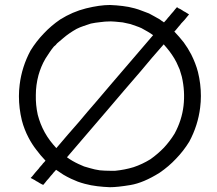

<svg xmlns="http://www.w3.org/2000/svg" viewBox="-20 -739 880 777"><path d="M643.6 -648.4Q648.4 -654.3 654.3 -660.2Q659.2 -667 665 -672.9Q668.9 -677.7 672.9 -682.6Q677.7 -687.5 681.6 -692.4Q685.5 -697.3 688.5 -701.2Q692.4 -705.1 696.3 -710Q697.3 -709 699.2 -708Q700.2 -707 701.2 -706.1Q706.1 -704.1 710 -702.1Q713.9 -699.2 717.8 -697.3Q720.7 -695.3 723.6 -693.4Q726.6 -692.4 729.5 -690.4Q733.4 -688.5 737.3 -685.5Q741.2 -683.6 745.1 -680.7Q745.1 -680.7 745.1 -680.7Q743.2 -678.7 739.3 -673.8Q733.4 -666 726.6 -658.2Q719.7 -651.4 712.9 -643.6Q709 -637.7 704.1 -632.8Q699.2 -627 695.3 -622.1Q692.4 -619.1 690.4 -616.2Q688.5 -614.3 685.5 -611.3Q706.1 -589.8 723.6 -567.4Q740.2 -544.9 753.9 -518.6Q762.7 -501 769.5 -483.4Q776.4 -465.8 781.2 -447.3Q793 -399.4 793 -350.6Q793 -327.1 790 -303.7Q781.2 -231.4 746.1 -166Q722.7 -127.9 692.4 -96.7Q663.1 -65.4 626 -40Q560.5 1 507.8 9.8Q455.1 18.6 424.8 18.6Q398.4 17.6 374 14.6Q348.6 11.7 323.2 4.9Q308.6 1 294.9 -3.9Q281.2 -9.8 267.6 -15.6Q251 -23.4 236.3 -32.2Q221.7 -42 207 -51.8Q202.1 -45.9 196.3 -40Q191.4 -33.2 185.5 -27.3Q181.6 -22.5 177.7 -17.6Q172.9 -12.7 168.9 -7.8Q165 -2.9 162.1 1Q158.2 4.9 154.3 9.8Q153.3 8.8 152.3 7.8Q150.4 6.8 149.4 6.8Q144.5 3.9 140.6 2Q136.7 -1 132.8 -2.9Q129.9 -4.9 127 -5.9Q124 -7.8 121.1 -9.8Q117.2 -11.7 112.3 -14.6Q108.4 -16.6 104.5 -18.6Q104.5 -18.6 104.5 -19.5Q106.4 -21.5 110.4 -25.4Q117.2 -33.2 123 -41Q129.9 -48.8 136.7 -56.6Q140.6 -62.5 145.5 -67.4Q150.4 -72.3 154.3 -78.1Q157.2 -81.1 159.2 -83Q161.1 -85.9 164.1 -88.9Q143.6 -110.4 127 -132.8Q109.4 -155.3 95.7 -181.6Q86.9 -198.2 80.1 -215.8Q73.2 -233.4 68.4 -252Q56.6 -300.8 56.6 -349.6Q56.6 -373 59.6 -396.5Q68.4 -468.8 103.5 -534.2Q127 -572.3 157.2 -603.5Q186.5 -634.8 223.6 -660.2Q273.4 -691.4 328.1 -705.1Q383.8 -718.8 424.8 -718.8Q451.2 -717.8 475.6 -714.8Q501 -711.9 525.4 -705.1Q540 -701.2 554.7 -695.3Q568.4 -690.4 583 -684.6Q593.8 -678.7 604.5 -672.9Q616.2 -666 627 -660.2Q632.8 -655.3 636.7 -653.3Q639.6 -651.4 643.6 -648.4ZM424.8 -652.3Q405.3 -652.3 385.7 -649.4Q366.2 -647.5 347.7 -643.6Q332 -638.7 318.4 -633.8Q303.7 -628.9 290 -622.1Q258.8 -604.5 236.3 -585Q212.9 -565.4 210.9 -563.5Q208 -560.5 205.1 -556.6Q202.1 -553.7 198.2 -550.8Q188.5 -539.1 180.7 -527.3Q171.9 -514.6 164.1 -502Q154.3 -485.4 147.5 -468.8Q140.6 -452.1 135.7 -434.6Q125 -394.5 125 -354.5Q124 -314.5 132.8 -274.4Q137.7 -255.9 144.5 -238.3Q151.4 -220.7 161.1 -203.1Q170.9 -185.5 182.6 -169.9Q194.3 -154.3 208 -139.6Q230.5 -166 253.9 -193.4Q277.3 -220.7 300.8 -247.1Q334 -287.1 368.2 -326.2Q401.4 -365.2 435.5 -405.3Q476.6 -453.1 517.6 -501Q558.6 -548.8 599.6 -596.7Q588.9 -604.5 577.1 -611.3Q565.4 -618.2 552.7 -625Q542 -629.9 530.3 -633.8Q519.5 -637.7 507.8 -641.6Q492.2 -645.5 476.6 -648.4Q461.9 -650.4 446.3 -651.4Q433.6 -652.3 430.7 -652.3Q428.7 -652.3 424.8 -652.3ZM642.6 -559.6Q619.1 -532.2 595.7 -505.9Q572.3 -478.5 549.8 -451.2Q515.6 -412.1 482.4 -373Q448.2 -333 415 -293.9Q374 -246.1 333 -198.2Q292 -150.4 251 -102.5Q261.7 -94.7 273.4 -87.9Q285.2 -81.1 297.9 -75.2Q308.6 -70.3 320.3 -65.4Q332 -61.5 343.8 -58.6Q363.3 -52.7 383.8 -49.8Q404.3 -47.9 424.8 -47.9Q430.7 -47.9 435.5 -47.9Q441.4 -47.9 446.3 -47.9Q485.4 -51.8 520.5 -62.5Q555.7 -74.2 588.9 -94.7Q619.1 -116.2 643.6 -141.6Q668 -168 686.5 -198.2Q715.8 -252 722.7 -310.5Q729.5 -369.1 715.8 -428.7Q711.9 -443.4 707 -458Q701.2 -471.7 694.3 -486.3Q686.5 -502 675.8 -517.6Q666 -532.2 654.3 -545.9Q649.4 -551.8 647.5 -553.7Q645.5 -556.6 642.6 -559.6Z"/></svg>

Font: LeFont
Style: Light
Weight: 300
Designer: Leryon MEDIA
Version: Version 1.0